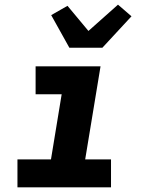

<svg xmlns="http://www.w3.org/2000/svg" viewBox="-20 -805 640 825"><path d="M457 0H55V-120H199L245 -400H133V-520H412L346 -120H457ZM278 -600 200 -740 270 -780 360 -672 487 -785 545 -735 420 -600Z"/></svg>

Font: Iosevka Heavy Extended Oblique
Style: Regular
Weight: 900
Width: 7
Italic angle: -9°
Monospace: yes
Designer: Belleve Invis
Foundry: Belleve Invis
Version: Version 32.5.0; ttfautohint (v1.8.4)